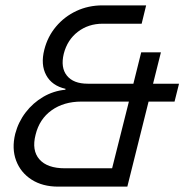

<svg xmlns="http://www.w3.org/2000/svg" viewBox="-20 -695 687 715"><path d="M196.7 0Q138.3 0 97.5 -26.2Q56.7 -52.5 40 -97.1Q23.3 -141.7 36.7 -196.7Q48.3 -240.8 75.4 -276.2Q102.5 -311.7 140.8 -334.2Q179.2 -356.7 223.3 -360.8L224.2 -364.2Q173.3 -375.8 152.1 -415Q130.8 -454.2 145 -510Q157.5 -559.2 188.8 -596.2Q220 -633.3 264.6 -654.2Q309.2 -675 361.7 -675H524.2L507.5 -606.7H362.5Q309.2 -606.7 270 -576.7Q230.8 -546.7 217.5 -495Q205 -443.3 229.2 -413.3Q253.3 -383.3 306.7 -383.3H476.7L505.8 -500H579.2L550 -383.3H646.7L630 -316.7H533.3L454.2 0ZM221.7 -68.3H397.5L460 -316.7H283.3Q217.5 -316.7 172.1 -284.2Q126.7 -251.7 112.5 -193.3Q97.5 -135 126.7 -101.7Q155.8 -68.3 221.7 -68.3Z"/></svg>

Font: Funnel Sans Light Light
Style: Italic
Weight: 300
Italic angle: -14.036°
Version: Version 1.000